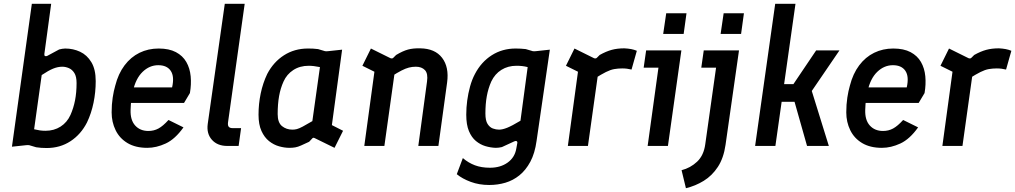

<svg xmlns="http://www.w3.org/2000/svg" viewBox="-20 -770 5356 1013"><path d="M226 11Q210 11 197.5 10Q185 9 171 7L134 -4Q127 -5 118 -4L43 4L148 -750H250L214 -485Q213 -477 217.5 -474.5Q222 -472 229 -475L292 -509Q300 -511 308 -512.5Q316 -514 324 -514Q366 -514 402.5 -497Q439 -480 462 -442Q485 -404 485 -342Q485 -284 473.5 -228Q462 -172 439 -124Q407 -61 352 -25Q297 11 226 11ZM220 -80Q265 -80 299.5 -102Q334 -124 352 -164Q368 -200 376 -241Q384 -282 384 -332Q384 -366 372.5 -384.5Q361 -403 343.5 -410.5Q326 -418 309 -418Q285 -418 260.5 -408Q236 -398 200 -374L160 -88Q177 -84 190.5 -82Q204 -80 220 -80Z M757 10Q695 10 653 -15Q611 -40 590 -83Q569 -126 569 -177Q569 -219 574.5 -255Q580 -291 588 -318Q604 -381 637 -425Q670 -469 716 -491.5Q762 -514 817 -514Q872 -514 908 -495Q944 -476 963 -443Q982 -410 986 -367.5Q990 -325 982 -279L951 -227H651L661 -309H888Q901 -366 881 -396Q861 -426 815 -426Q769 -426 732.5 -391Q696 -356 681 -288Q677 -267 673.5 -246Q670 -225 669 -191Q667 -137 693 -108Q719 -79 763 -79Q792 -79 816 -92Q840 -105 869 -137L948 -98Q904 -36 854.5 -13Q805 10 757 10Z M1179 0Q1127 0 1098 -32.5Q1069 -65 1076 -116L1166 -750H1271L1183 -124Q1181 -108 1187 -101Q1193 -94 1207 -94H1252L1239 0Z M1507 10Q1481 10 1452.5 2Q1424 -6 1399.5 -25.5Q1375 -45 1359.5 -79Q1344 -113 1344 -165Q1344 -222 1355.5 -277Q1367 -332 1390 -380Q1423 -443 1478.5 -478.5Q1534 -514 1605 -514Q1619 -514 1631 -513.5Q1643 -513 1658 -511L1695 -500Q1702 -499 1711 -500L1785 -508L1731 -110L1790 -80L1745 10L1641 -41Q1632 -46 1627 -39L1611 -22Q1585 -10 1568.5 -2.5Q1552 5 1538 7.5Q1524 10 1507 10ZM1523 -86Q1535 -86 1546.5 -89Q1558 -92 1577 -102Q1596 -112 1628 -131L1668 -416Q1634 -423 1609 -423Q1562 -423 1527.5 -400.5Q1493 -378 1476 -340Q1460 -305 1452.5 -263Q1445 -221 1445 -168Q1445 -123 1468 -104.5Q1491 -86 1523 -86Z M1902 0 1963 -447 2011 -364 1892 -423 1937 -514 2040 -463Q2050 -459 2056 -466L2070 -480Q2105 -501 2132.5 -508.5Q2160 -516 2197 -515Q2275 -514 2312.5 -465Q2350 -416 2339 -335L2293 0H2187L2233 -340Q2239 -382 2222 -400Q2205 -418 2174 -418Q2155 -418 2137.5 -413.5Q2120 -409 2098.5 -398Q2077 -387 2044 -366L2065 -407L2008 0Z M2561 206Q2508 206 2463.5 189.5Q2419 173 2390 149L2422 64Q2451 89 2485.5 102Q2520 115 2565 115Q2620 115 2658 88Q2696 61 2704 14L2709 -13Q2711 -22 2706 -25Q2701 -28 2693 -24L2628 6Q2620 8 2611.5 9Q2603 10 2595 10Q2568 9 2541 1Q2514 -7 2491 -26Q2468 -45 2454 -78.5Q2440 -112 2440 -165Q2440 -202 2445 -239.5Q2450 -277 2460 -313.5Q2470 -350 2486 -380Q2519 -443 2574.5 -478.5Q2630 -514 2701 -514Q2728 -514 2754 -511L2791 -500Q2798 -499 2807 -500L2881 -508L2811 -27Q2802 39 2778 83.5Q2754 128 2720.5 155Q2687 182 2646.5 194Q2606 206 2561 206ZM2613 -86Q2631 -86 2656 -96Q2681 -106 2726 -133L2764 -416Q2748 -420 2734.5 -421.5Q2721 -423 2705 -423Q2660 -423 2625.5 -401.5Q2591 -380 2572 -340Q2556 -304 2548.5 -263Q2541 -222 2541 -171Q2541 -134 2552.5 -116Q2564 -98 2580.5 -92Q2597 -86 2613 -86Z M2976 0 3037 -447 3085 -364 2966 -423 3011 -514 3114 -463Q3124 -459 3130 -466L3144 -480Q3178 -499 3207.5 -507Q3237 -515 3274 -515Q3294 -514 3310 -511Q3326 -508 3340 -502L3312 -403Q3300 -406 3288 -407.5Q3276 -409 3263 -409Q3241 -409 3221 -405.5Q3201 -402 3177 -390Q3153 -378 3118 -356L3139 -407L3082 0Z M3397 0 3454 -413H3376L3389 -504H3575L3504 0ZM3479 -591 3495 -700H3602L3587 -591Z M3599 223 3576 128Q3623 116 3658 83Q3693 50 3701 -9L3758 -413H3680L3693 -504H3879L3808 -6Q3798 64 3767.5 110.5Q3737 157 3693 184Q3649 211 3599 223ZM3782 -591 3798 -700H3905L3890 -591Z M3964 0 4070 -750H4177L4117 -326H4166L4286 -504H4409L4263 -290L4353 0H4238L4172 -233H4104L4071 0Z M4633 10Q4571 10 4529 -15Q4487 -40 4466 -83Q4445 -126 4445 -177Q4445 -219 4450.5 -255Q4456 -291 4464 -318Q4480 -381 4513 -425Q4546 -469 4592 -491.5Q4638 -514 4693 -514Q4748 -514 4784 -495Q4820 -476 4839 -443Q4858 -410 4862 -367.5Q4866 -325 4858 -279L4827 -227H4527L4537 -309H4764Q4777 -366 4757 -396Q4737 -426 4691 -426Q4645 -426 4608.5 -391Q4572 -356 4557 -288Q4553 -267 4549.5 -246Q4546 -225 4545 -191Q4543 -137 4569 -108Q4595 -79 4639 -79Q4668 -79 4692 -92Q4716 -105 4745 -137L4824 -98Q4780 -36 4730.5 -13Q4681 10 4633 10Z M4952 0 5013 -447 5061 -364 4942 -423 4987 -514 5090 -463Q5100 -459 5106 -466L5120 -480Q5154 -499 5183.5 -507Q5213 -515 5250 -515Q5270 -514 5286 -511Q5302 -508 5316 -502L5288 -403Q5276 -406 5264 -407.5Q5252 -409 5239 -409Q5217 -409 5197 -405.5Q5177 -402 5153 -390Q5129 -378 5094 -356L5115 -407L5058 0Z"/></svg>

Font: Finlandica Medium
Style: Italic
Weight: 500
Italic angle: -8°
Designer: Niklas Ekholm, Juho Hiilivirta, Jaakko Suomalainen
Foundry: Helsinki Type Studio
Version: Version 1.063